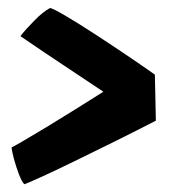

<svg xmlns="http://www.w3.org/2000/svg" viewBox="-20 -582 435 494"><path d="M32.5 -489Q46.5 -507 68.8 -529.5Q91 -552 109 -561.5Q118.5 -559 147.5 -542Q176.5 -525 216 -499.5Q255.5 -474 298.2 -445.2Q341 -416.5 378.5 -390L381 -271.5Q331.5 -246 275.5 -218.2Q219.5 -190.5 169.2 -166Q119 -141.5 84.2 -125.8Q49.5 -110 42.5 -108Q36 -114.5 28.5 -134.2Q21 -154 15.5 -174.5Q10 -195 10 -203Q16 -205.5 40.5 -219.8Q65 -234 100 -255.2Q135 -276.5 173.5 -300.5Q212 -324.5 246 -346Q215 -366.5 173.8 -394Q132.5 -421.5 94 -447.2Q55.5 -473 32.5 -489Z"/></svg>

Font: Grandstander SemiBold
Style: Regular
Weight: 600
Designer: Tyler Finck
Foundry: Etcetera Type Co
Version: Version 1.200; ttfautohint (v1.8.3)